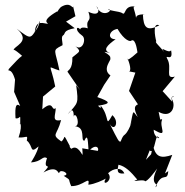

<svg xmlns="http://www.w3.org/2000/svg" viewBox="-20 -754 788 817"><path d="M617 -114C635 -96 640 -161 649 -174C674 -159 634 -164 634 -202C701 -163 655 -214 670 -245C658 -255 667 -221 655 -278C712 -246 733 -307 708 -337C735 -350 702 -350 713 -321L672 -366L724 -428C679 -416 714 -465 692 -503C678 -528 719 -486 708 -540C697 -523 655 -565 679 -532C661 -556 636 -576 645 -578C639 -599 629 -661 658 -646C606 -620 590 -634 588 -694C618 -689 558 -701 559 -677C555 -714 535 -732 565 -724C503 -740 518 -682 499 -699C483 -707 446 -707 439 -716C469 -713 414 -671 390 -728C406 -712 403 -681 356 -704C374 -651 338 -683 357 -620C384 -627 326 -648 321 -629C308 -646 295 -627 329 -603C351 -589 329 -527 295 -563C330 -532 319 -537 288 -510C289 -458 270 -457 267 -449L322 -369L304 -392C315 -310 312 -319 269 -268C300 -317 293 -239 293 -259C305 -283 324 -215 298 -217C348 -212 320 -156 339 -155C355 -192 354 -145 357 -111C391 -147 403 -121 396 -112L330 -123C334 -90 328 -87 332 -93C323 -106 302 -151 271 -107C313 -115 273 -118 277 -133C244 -195 262 -167 241 -152C196 -184 223 -176 240 -243C197 -234 218 -267 217 -294C197 -278 211 -332 160 -289L163 -343L215 -386C194 -490 177 -470 233 -454C215 -544 200 -538 243 -560C253 -560 236 -594 248 -603C261 -611 245 -624 298 -634L261 -662L301 -685L291 -727C289 -711 283 -751 239 -724C214 -699 227 -687 224 -706C148 -662 189 -656 183 -653C168 -652 133 -674 128 -618C158 -686 153 -667 141 -638C108 -588 114 -584 51 -632C118 -575 33 -557 38 -539C38 -539 31 -555 79 -512C84 -537 22 -464 18 -461C9 -443 27 -474 44 -415L40 -363L66 -303C49 -316 43 -305 46 -251C67 -244 67 -280 66 -228C56 -234 82 -236 59 -169C94 -167 99 -183 94 -156C123 -132 105 -97 144 -131C140 -107 110 -58 111 -63C158 -65 160 -93 180 -81C159 -21 209 -69 165 -20C228 -56 228 -8 232 -19C237 -38 284 -12 251 -6C286 17 267 3 283 38C335 39 364 -10 356 32C382 30 420 12 430 6C408 44 466 14 440 -17C463 -39 498 -44 509 -16C474 -12 480 -31 484 -53C513 -47 537 -23 564 10C526 25 592 6 597 17C606 20 638 -22 649 -37C610 40 665 25 641 43C671 -30 692 25 696 -26L682 -16L713 -95C666 -79 644 -85 632 -130C615 -82 636 -113 601 -74ZM556 -445 529 -367 567 -310C553 -304 547 -294 566 -256C543 -281 550 -296 534 -217C550 -269 535 -203 512 -182C495 -171 496 -143 488 -153C484 -150 453 -216 446 -229C466 -189 491 -235 458 -264C425 -207 449 -255 409 -304C399 -253 440 -268 397 -304C455 -313 450 -321 394 -341L423 -393L450 -433C411 -460 458 -502 449 -506C456 -523 392 -543 449 -528C414 -540 437 -562 472 -587C435 -587 443 -625 480 -631C510 -580 536 -575 540 -582C559 -590 564 -532 565 -531C533 -502 520 -495 522 -505C530 -492 543 -445 526 -451Z"/></svg>

Font: Asimov Aggro
Style: Condensed
Weight: 500
Designer: Google
Version: Version 2.000980; 2014